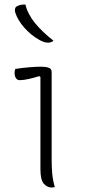

<svg xmlns="http://www.w3.org/2000/svg" viewBox="-20 -833 390 855"><path d="M160 -80V-490L155 -494Q133 -487 109 -481.5Q85 -476 68 -476Q57 -476 51 -485Q45 -494 45 -508Q45 -519 48 -526Q80 -531 110.5 -533.5Q141 -536 163 -536Q183 -536 196.5 -531.5Q210 -527 210 -513V-124Q210 -89 212.5 -60.5Q215 -32 224 0Q220 1 216.5 1.5Q213 2 209 2Q191 2 175.5 -14.5Q160 -31 160 -80ZM93 -813Q104 -769 136.5 -729.5Q169 -690 218 -652Q214 -647 207 -645Q200 -643 195 -643Q176 -643 154 -656Q117 -677 88 -710Q59 -743 48 -777Q45 -785 47 -794Q49 -803 59 -807Q72 -813 93 -813Z"/></svg>

Font: Recursive Sn Csl St Lt
Style: Regular
Weight: 300
Version: Version 1.079;hotconv 1.0.112;makeotfexe 2.5.65598; ttfautoh